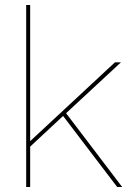

<svg xmlns="http://www.w3.org/2000/svg" viewBox="-20 -750 522 770"><path d="M233 -285 101 -162V0H85V-730H101V-184L441 -500H465L245 -296L470 0H450Z"/></svg>

Font: Work Sans Thin
Style: Regular
Weight: 260
Designer: Wei Huang
Foundry: Wei Huang
Version: Version 1.500